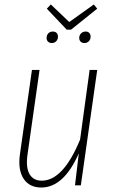

<svg xmlns="http://www.w3.org/2000/svg" viewBox="-20 -835 513 865"><path d="M402.8 -814.9 418 -795.9 299.8 -701.2H280.8L190.9 -795.9L209 -814.9L292 -735.8ZM212.9 -641.1Q202.6 -641.1 196.3 -647.5Q189.9 -653.8 189.9 -664.1Q189.9 -676.3 197.5 -684.6Q205.1 -692.9 217.8 -692.9Q229 -692.9 235.1 -686.5Q241.2 -680.2 241.2 -669.9Q241.2 -657.7 233.4 -649.4Q225.6 -641.1 212.9 -641.1ZM359.9 -641.1Q349.6 -641.1 343.3 -647.5Q336.9 -653.8 336.9 -664.1Q336.9 -676.3 345.2 -684.6Q353.5 -692.9 366.2 -692.9Q376.5 -692.9 382.3 -686.5Q388.2 -680.2 388.2 -669.9Q388.2 -657.7 380.4 -649.4Q372.6 -641.1 359.9 -641.1ZM166 9.8Q111.8 9.8 85.9 -30.5Q60.1 -70.8 69.8 -140.1L124 -520H158.2L104 -139.2Q95.7 -81.1 112.8 -51Q129.9 -21 168 -21Q264.6 -21 340.8 -206.1L383.8 -520H418L344.2 0H317.9L335 -144Q267.1 9.8 166 9.8Z"/></svg>

Font: Fira Sans Compressed UltraLight
Style: Italic
Weight: 200
Width: 3
Italic angle: -8°
Designer: Carrois Corporate & Edenspiekermann AG
Foundry: Carrois Corporate GbR & Edenspiekermann AG
Version: Version 4.203;PS 004.203;hotconv 1.0.88;makeotf.lib2.5.64775